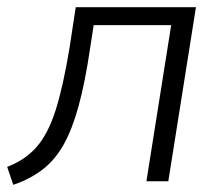

<svg xmlns="http://www.w3.org/2000/svg" viewBox="-28 -505 612 535"><path d="M9 10 -8 -40Q42 -59 74 -95.5Q106 -132 127 -198Q148 -264 166 -373L183 -485H518L441 0H380L449 -435H233L223 -370Q209 -275 191 -209.5Q173 -144 149 -101.5Q125 -59 90.5 -32.5Q56 -6 9 10Z"/></svg>

Font: Nunito Sans Light
Style: Italic
Weight: 300
Italic angle: -9°
Designer: Vernon Adams
Foundry: Vernon Adams
Version: Version 3.006; ttfautohint (v1.8.3)